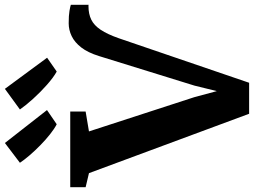

<svg xmlns="http://www.w3.org/2000/svg" viewBox="-170 -908 1064 805"><g transform="rotate(-90 362.5 -505.0)"><path d="M288.5 7 39.5 -664.5 -19.5 -678.5V-743H298V-678.5L214.5 -664.5L358 -223L383.5 -128.5L406.5 -222L530.5 -622.5Q545 -669 566.5 -696.8Q588 -724.5 614 -737Q640 -749.5 668 -749.5Q701 -749.5 719.8 -746.2Q738.5 -743 745.5 -740.5V-665.5Q745 -666.5 743.5 -666.5Q742 -666.5 739 -666.5Q707 -666.5 683 -654.8Q659 -643 640.5 -615.2Q622 -587.5 605 -539L418.5 7ZM244 -800Q225.5 -809.5 202.8 -827.5Q180 -845.5 156.8 -868.2Q133.5 -891 114.2 -913.5Q95 -936 83 -954L166 -1017L304 -840.5L245 -800ZM465 -800Q440.5 -813.5 409.8 -840.8Q379 -868 351 -899Q323 -930 306.5 -954L393 -1017L523.5 -840L466 -800Z"/></g></svg>

Font: Merriweather 24pt ExtraBold
Style: Regular
Weight: 800
Version: Version 2.100